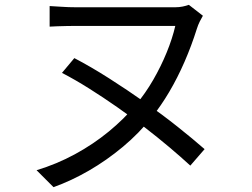

<svg xmlns="http://www.w3.org/2000/svg" viewBox="-20 -727 1040 793"><path d="M818 -662Q812 -652 805 -638Q798 -624 793 -608Q771 -538 742 -471.5Q713 -405 679 -347.5Q645 -290 608 -244Q555 -177 488 -121Q421 -65 347.5 -22.5Q274 20 201 46L131 -24Q214 -49 289.5 -90Q365 -131 429 -183.5Q493 -236 541 -294Q581 -342 613 -397.5Q645 -453 668.5 -510.5Q692 -568 704 -620Q690 -620 659 -620Q628 -620 587.5 -620Q547 -620 502.5 -620Q458 -620 416.5 -620Q375 -620 342 -620Q309 -620 292 -620Q274 -620 254.5 -619.5Q235 -619 217 -618.5Q199 -618 185 -617V-702Q207 -701 235 -699Q263 -697 292 -697Q309 -697 342.5 -697Q376 -697 419 -697Q462 -697 507.5 -697Q553 -697 593.5 -697Q634 -697 663.5 -697Q693 -697 704 -697Q720 -697 734.5 -700Q749 -703 760 -707ZM287 -487Q356 -451 430.5 -403.5Q505 -356 577.5 -305Q650 -254 713.5 -203.5Q777 -153 825 -111L766 -43Q728 -78 680 -118.5Q632 -159 577 -201.5Q522 -244 464 -284.5Q406 -325 348 -361.5Q290 -398 236 -426Z"/></svg>

Font: Farlight84_Sys_V01
Style: Regular
Weight: 400
Designer: Ryoko NISHIZUKA  (kana, bopomofo & ideographs); Paul D. Hunt (Latin, Greek & Cyrillic); Sandoll Communications , Soo-you
Foundry: Adobe
Version: Version 2.004;October 29, 2024;FontCreator 14.0.0.2814 64-bi